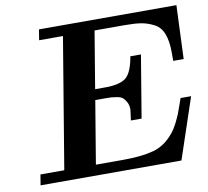

<svg xmlns="http://www.w3.org/2000/svg" viewBox="-77 -771 929 856"><g transform="rotate(-10 387.5 -343.0)"><path d="M39.1 0 46.9 -47.9H154.8L252.9 -638.2H145L152.8 -686H774.9L765.1 -443.8H717.8V-481.9Q717.8 -533.7 704.8 -566.9Q691.9 -600.1 663.3 -614.5Q634.8 -628.9 606.9 -633.5Q579.1 -638.2 532.2 -638.2H396L353 -379.9H397.9Q465.8 -379.9 493.4 -402.8Q521 -425.8 533.2 -497.1H581.1L534.2 -214.8H485.8L492.2 -263.2Q492.2 -283.2 484.6 -297.1Q477.1 -311 468.5 -318.1Q460 -325.2 442.9 -328.1Q425.8 -331.1 418 -331.5Q410.2 -332 392.1 -332H345.2L297.9 -47.9H420.9Q504.9 -47.9 558.8 -62.5Q612.8 -77.1 652.8 -127Q667 -144 679 -168Q690.9 -191.9 697 -207Q703.1 -222.2 711.7 -247.6Q720.2 -272.9 721.2 -274.9H769L676.8 0Z"/></g></svg>

Font: CMU Serif Extra
Style: BoldSlanted
Weight: 700
Italic angle: -9.46001°
Version: Version 0.7.0